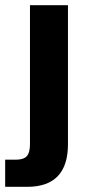

<svg xmlns="http://www.w3.org/2000/svg" viewBox="-53 -556 346 743"><path d="M-33 167V62H8Q38 62 50.5 48.5Q63 35 63 2V-536H210V2Q210 167 52 167Z"/></svg>

Font: Mona Sans
Style: Bold
Weight: 700
Designer: Deni Anggara
Foundry: GitHub
Version: Version 2.000;Glyphs 3.2.3 (3260)